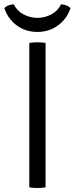

<svg xmlns="http://www.w3.org/2000/svg" viewBox="-36 -886 353 908"><path d="M102.5 -683Q110 -684.5 120 -685.2Q130 -686 140 -686Q151 -686 161 -685.2Q171 -684.5 179.5 -683V0Q171 1.5 161 2.2Q151 3 140 3Q130 3 120 2.2Q110 1.5 102.5 0ZM297.5 -847.5Q280.5 -797 238.5 -766Q196.5 -735 141 -735Q84.5 -735 43 -766Q1.5 -797 -15.5 -847.5Q-7 -856.5 5.2 -860.8Q17.5 -865 29.5 -865.5Q43 -835.5 74.5 -818.5Q106 -801.5 141 -801.5Q176 -801.5 207.5 -818.5Q239 -835.5 252.5 -865.5Q264.5 -865 276.8 -860.8Q289 -856.5 297.5 -847.5Z"/></svg>

Font: Signika
Style: Regular
Weight: 300
Designer: Anna Giedry
Foundry: Anna Giedry
Version: Version 2.000